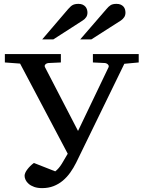

<svg xmlns="http://www.w3.org/2000/svg" viewBox="-20 -948 736 984"><path d="M617.2 -621.1 370.1 -113.8Q356.9 -87.4 340.1 -63.7Q323.2 -40 302 -22.2Q280.8 -4.4 254.4 5.9Q228 16.1 195.8 16.1Q172.4 16.1 155.3 10Q138.2 3.9 127.2 -5.6Q116.2 -15.1 111.1 -26.1Q106 -37.1 106 -46.9Q106 -54.2 109.6 -62.5Q113.3 -70.8 119.9 -79.6Q126.5 -88.4 135 -96.9Q143.6 -105.5 153.8 -112.8L263.2 -69.8Q281.7 -84 296.9 -108.9Q312 -133.8 327.1 -160.2L83 -622.1L4.9 -627.9V-670.9H292V-627.9L229 -625Q218.3 -624 212.4 -617.7Q206.5 -611.3 210.9 -603L379.9 -276.9L536.1 -603Q539.6 -610.4 533.4 -617.2Q527.3 -624 517.1 -625L456.1 -627.9V-670.9H690.9V-627.9ZM428.2 -883.3Q428.2 -869.6 421.6 -859.9Q415 -850.1 404.3 -843.3L253.4 -746.1H196.3L329.1 -901.4Q335 -907.7 340.1 -912.8Q345.2 -918 351.1 -921.4Q356.9 -924.8 364.5 -926.5Q372.1 -928.2 382.3 -928.2Q395 -928.2 403.8 -924.1Q412.6 -919.9 418 -913.6Q423.3 -907.2 425.8 -899.2Q428.2 -891.1 428.2 -883.3ZM623 -883.3Q623 -869.6 616.5 -859.9Q609.9 -850.1 600.1 -843.3L448.2 -746.1H391.1L525.4 -901.4Q535.6 -914.1 546.4 -921.1Q557.1 -928.2 577.1 -928.2Q590.3 -928.2 599.1 -924.1Q607.9 -919.9 613.3 -913.6Q618.7 -907.2 620.8 -899.2Q623 -891.1 623 -883.3Z"/></svg>

Font: Charis SIL
Style: Regular
Weight: 400
Foundry: SIL International
Version: Version 4.112